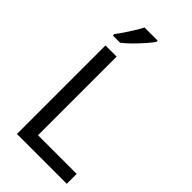

<svg xmlns="http://www.w3.org/2000/svg" viewBox="-285 -1019 1095 1095"><g transform="rotate(45 262.0 -472.0)"><path d="M97 0V-714H187V-80H499V0ZM288 -934Q276 -916 251 -887.5Q226 -859 197.5 -830.5Q169 -802 145 -784H87V-796Q102 -815 119.5 -841Q137 -867 154 -894.5Q171 -922 182 -944H288Z"/></g></svg>

Font: Noto Sans Lao
Style: Regular
Weight: 400
Designer: Monotype Design Team
Foundry: Monotype Imaging Inc.
Version: Version 2.003; ttfautohint (v1.8.4.7-5d5b)